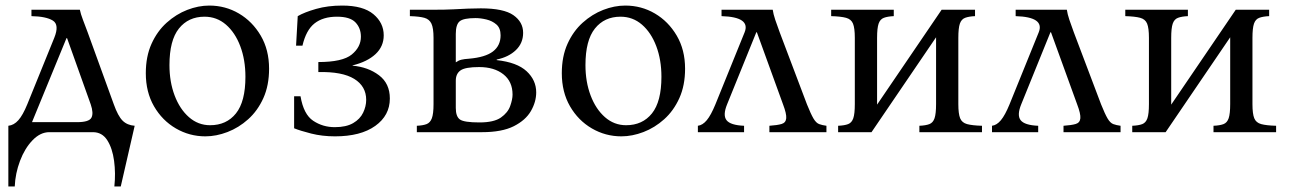

<svg xmlns="http://www.w3.org/2000/svg" viewBox="-20 -475 4632 690"><path d="M295 -359 389 -100Q404 -58 420.5 -41.5Q437 -25 464 -23L414 195H391Q396 148 390 103Q384 58 365.5 29Q347 0 314 0H157Q125 0 97 29Q69 58 52 103Q35 148 33 195H10V-23Q30 -25 46 -43Q62 -61 78 -100L175 -339Q194 -386 170 -401Q146 -416 93 -417V-440H267Q270 -425 278 -404Q286 -383 295 -359ZM257 -36Q300 -36 308.5 -52Q317 -68 306 -100L221 -338H219L95 -36Z M732 -455Q790 -455 838.5 -426.5Q887 -398 917 -347Q947 -296 947 -228Q947 -168 926.5 -122.5Q906 -77 872 -46.5Q838 -16 797.5 -0.5Q757 15 718 15Q661 15 612 -13.5Q563 -42 533.5 -93Q504 -144 504 -212Q504 -272 524.5 -317.5Q545 -363 579 -393.5Q613 -424 653 -439.5Q693 -455 732 -455ZM735 -25Q794 -25 828 -67.5Q862 -110 862 -199Q862 -260 843.5 -309Q825 -358 792 -386.5Q759 -415 715 -415Q657 -415 623 -372.5Q589 -330 589 -241Q589 -181 607.5 -132Q626 -83 659 -54Q692 -25 735 -25Z M1247 -239Q1303 -234 1342 -204.5Q1381 -175 1381 -121Q1381 -60 1328.5 -22.5Q1276 15 1184 15Q1138 15 1098.5 5Q1059 -5 1037 -14V-129H1060Q1071 -64 1105.5 -41Q1140 -18 1183 -18Q1224 -18 1249 -32.5Q1274 -47 1285 -70Q1296 -93 1296 -116Q1296 -165 1253 -191.5Q1210 -218 1124 -216V-252Q1211 -252 1244 -279Q1277 -306 1277 -343Q1277 -374 1257.5 -394.5Q1238 -415 1191 -415Q1141 -415 1110.5 -391Q1080 -367 1067 -311H1044L1050 -417Q1074 -431 1116 -443Q1158 -455 1210 -455Q1285 -455 1322 -424Q1359 -393 1359 -348Q1359 -308 1329.5 -280.5Q1300 -253 1247 -240Z M1478 0V-23Q1500 -24 1513 -29Q1526 -34 1532 -50Q1538 -66 1538 -101V-339Q1538 -374 1530.5 -390Q1523 -406 1505 -411Q1487 -416 1453 -417V-440H1538Q1581 -440 1610 -441.5Q1639 -443 1661.5 -444Q1684 -445 1708 -445Q1790 -445 1825 -420.5Q1860 -396 1860 -357Q1860 -320 1834 -295Q1808 -270 1765 -261V-259Q1838 -251 1872.5 -219Q1907 -187 1907 -143Q1907 -109 1888 -76Q1869 -43 1826.5 -21.5Q1784 0 1712 0ZM1618 -251Q1628 -258 1638.5 -260.5Q1649 -263 1665 -264Q1724 -269 1751.5 -290Q1779 -311 1779 -348Q1779 -374 1764 -387Q1749 -400 1728 -405Q1707 -410 1689 -410Q1646 -410 1632 -398.5Q1618 -387 1618 -353ZM1703 -35Q1755 -35 1780 -52.5Q1805 -70 1813.5 -94Q1822 -118 1822 -135Q1822 -182 1789 -208Q1756 -234 1702 -234Q1652 -234 1635 -222Q1618 -210 1618 -185V-87Q1618 -56 1633 -45.5Q1648 -35 1703 -35Z M2227 -455Q2285 -455 2333.5 -426.5Q2382 -398 2412 -347Q2442 -296 2442 -228Q2442 -168 2421.5 -122.5Q2401 -77 2367 -46.5Q2333 -16 2292.5 -0.5Q2252 15 2213 15Q2156 15 2107 -13.5Q2058 -42 2028.5 -93Q1999 -144 1999 -212Q1999 -272 2019.5 -317.5Q2040 -363 2074 -393.5Q2108 -424 2148 -439.5Q2188 -455 2227 -455ZM2230 -25Q2289 -25 2323 -67.5Q2357 -110 2357 -199Q2357 -260 2338.5 -309Q2320 -358 2287 -386.5Q2254 -415 2210 -415Q2152 -415 2118 -372.5Q2084 -330 2084 -241Q2084 -181 2102.5 -132Q2121 -83 2154 -54Q2187 -25 2230 -25Z M2880 -100Q2894 -65 2903.5 -49Q2913 -33 2924 -29Q2935 -25 2950 -23V0H2745V-23Q2774 -25 2789 -29.5Q2804 -34 2805.5 -50Q2807 -66 2794 -100L2700 -359H2698L2593 -100Q2577 -61 2591 -43Q2605 -25 2654 -23V0H2488V-23Q2505 -25 2520 -43Q2535 -61 2551 -100L2656 -359Q2678 -414 2573 -417V-440H2757Q2759 -425 2766 -404Q2773 -383 2782 -359Z M3424 -339V-101Q3424 -66 3430.5 -50Q3437 -34 3455.5 -29Q3474 -24 3509 -23V0H3284V-23Q3307 -24 3320 -29Q3333 -34 3338.5 -50Q3344 -66 3344 -101V-341L3112 0H2992V-23Q3015 -24 3028 -29Q3041 -34 3046.5 -50Q3052 -66 3052 -101V-339Q3052 -374 3045.5 -390Q3039 -406 3020.5 -411Q3002 -416 2967 -417V-440H3192V-417Q3170 -416 3156.5 -411Q3143 -406 3137.5 -390Q3132 -374 3132 -339V-99L3364 -440H3484V-417Q3462 -416 3448.5 -411Q3435 -406 3429.5 -390Q3424 -374 3424 -339Z M3937 -100Q3951 -65 3960.5 -49Q3970 -33 3981 -29Q3992 -25 4007 -23V0H3802V-23Q3831 -25 3846 -29.5Q3861 -34 3862.5 -50Q3864 -66 3851 -100L3757 -359H3755L3650 -100Q3634 -61 3648 -43Q3662 -25 3711 -23V0H3545V-23Q3562 -25 3577 -43Q3592 -61 3608 -100L3713 -359Q3735 -414 3630 -417V-440H3814Q3816 -425 3823 -404Q3830 -383 3839 -359Z M4481 -339V-101Q4481 -66 4487.5 -50Q4494 -34 4512.5 -29Q4531 -24 4566 -23V0H4341V-23Q4364 -24 4377 -29Q4390 -34 4395.5 -50Q4401 -66 4401 -101V-341L4169 0H4049V-23Q4072 -24 4085 -29Q4098 -34 4103.5 -50Q4109 -66 4109 -101V-339Q4109 -374 4102.5 -390Q4096 -406 4077.5 -411Q4059 -416 4024 -417V-440H4249V-417Q4227 -416 4213.5 -411Q4200 -406 4194.5 -390Q4189 -374 4189 -339V-99L4421 -440H4541V-417Q4519 -416 4505.5 -411Q4492 -406 4486.5 -390Q4481 -374 4481 -339Z"/></svg>

Font: Bona Nova
Style: Regular
Weight: 400
Designer: Mateusz Machalski
Foundry: Capitalics
Version: Version 4.001; ttfautohint (v1.8.3)